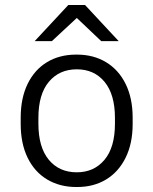

<svg xmlns="http://www.w3.org/2000/svg" viewBox="-20 -740 615 770"><path d="M63 -243V-268Q63 -347 91 -404Q119 -461 169 -491Q219 -521 285 -521H289Q355 -521 405.5 -490.5Q456 -460 484 -403Q512 -346 512 -268V-243Q512 -165 484 -108Q456 -51 406 -20.5Q356 10 290 10H286Q220 10 169.5 -20Q119 -50 91 -107Q63 -164 63 -243ZM441 -244V-267Q441 -361 399.5 -411.5Q358 -462 288 -462Q218 -462 176 -412Q134 -362 134 -267V-244Q134 -150 175.5 -99.5Q217 -49 288 -49Q357 -49 399 -99Q441 -149 441 -244ZM456 -575H386L288 -668L188 -575H119L254 -720H321Z"/></svg>

Font: Chivo Light
Style: Regular
Weight: 300
Designer: Hector Gatti
Foundry: Omnibus-Type
Version: Version 1.007